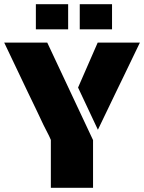

<svg xmlns="http://www.w3.org/2000/svg" viewBox="-25 -890 683 910"><path d="M216 -227 207 -247 181 -298 156 -351Q152 -358 146 -372L105 -457L-5 -688H199L416 -226V0H216ZM345 -475 438 -688H638L560 -526L527 -458L464 -327L439 -275ZM145 -870H298V-751H145ZM353 -870H506V-751H353Z"/></svg>

Font: Saira Stencil
Style: Regular
Weight: 400
Designer: Hector Gatti with collaboration of the Omnibus-Type team
Foundry: Omnibus-Type
Version: Version 1.003